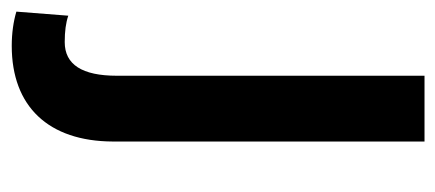

<svg xmlns="http://www.w3.org/2000/svg" viewBox="-276 -330 782 345"><g transform="rotate(90 115.5 -157.0)"><path d="M78.6 -528.3V24.4C78.6 86.9 58.6 118.2 18.1 118.2C-1 118.2 -16.6 116.2 -29.3 111.8L-36.6 205.1C-18.6 210.4 2 213.4 24.9 213.4C133.8 213.4 196.3 147.5 196.8 31.7V-528.3Z"/></g></svg>

Font: Roboto Medium
Style: Regular
Weight: 500
Designer: Google
Version: Version 2.137; 2017